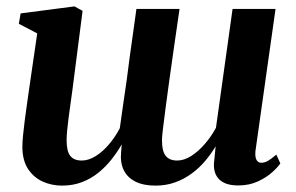

<svg xmlns="http://www.w3.org/2000/svg" viewBox="-20 -570 927 601"><path d="M206.5 -287Q204 -268 200.8 -245.8Q197.5 -223.5 194.8 -201.8Q192 -180 190.2 -161.5Q188.5 -143 188.5 -131.5Q188.5 -96.5 200 -82Q211.5 -67.5 236 -67.5Q257 -67.5 279.2 -81.2Q301.5 -95 321 -118Q340.5 -141 355 -168.5Q360 -204 365.5 -243Q371 -282 376.5 -318.5Q381 -354.5 386.2 -393.2Q391.5 -432 397 -470Q402.5 -508 407 -542H542Q533.5 -482.5 525.2 -426Q517 -369.5 510.2 -320Q503.5 -270.5 498.2 -231.2Q493 -192 490 -166.2Q487 -140.5 487 -132Q487 -96.5 498.8 -82Q510.5 -67.5 534.5 -67.5Q556.5 -67.5 579 -82Q601.5 -96.5 621.5 -119.8Q641.5 -143 656 -170L708 -542H842.5L779.5 -96.5Q778 -77.5 783.2 -69Q788.5 -60.5 798 -60.5Q808 -60.5 818.2 -66.2Q828.5 -72 845 -86L857.5 -58.5Q850 -47 832 -30.8Q814 -14.5 787 -2Q760 10.5 725.5 10.5Q683 10.5 664 -10.8Q645 -32 651 -71L655 -112Q641 -88.5 622.2 -66.2Q603.5 -44 580 -26.8Q556.5 -9.5 528.2 0.8Q500 11 466.5 11Q429 11 404 -1.5Q379 -14 367.5 -37.2Q356 -60.5 359 -93L361 -118Q347.5 -94.5 329.5 -71.5Q311.5 -48.5 288.5 -29.8Q265.5 -11 237 0Q208.5 11 174 11Q142 11 114 -1.5Q86 -14 68.2 -40.5Q50.5 -67 50 -109Q50 -125.5 52.2 -147.2Q54.5 -169 57.5 -193.2Q60.5 -217.5 64 -241Q67.5 -264.5 70 -283.5L96.5 -465.5L39 -495.5L44.5 -528L213 -550L238.5 -536Z"/></svg>

Font: Merriweather 60pt
Style: Bold Italic
Weight: 700
Italic angle: -7.8°
Version: Version 2.101